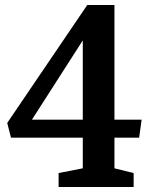

<svg xmlns="http://www.w3.org/2000/svg" viewBox="-20 -750 613 770"><path d="M312 -75V-198H24L9 -257L330 -730H439V-270H548L538 -198H439V-75L516 -56V0H215V-56ZM312 -588 108 -270H312Z"/></svg>

Font: Domine
Style: Regular
Weight: 400
Designer: Pablo Impallari, Rodrigo Fuenzalida, Brenda Gallo
Foundry: Pablo Impallari, Rodrigo Fuenzalida, Brenda Gallo
Version: Version 2.000;September 19, 2022;FontCreator 14.0.0.2877 64-